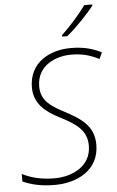

<svg xmlns="http://www.w3.org/2000/svg" viewBox="-63 -992 636 1044"><g transform="rotate(-5 255.5 -470.0)"><path d="M303 -798V-790H331C384 -833 447 -900 481 -943V-950H437C408 -907 346 -837 303 -798ZM195 10C310 10 437 -46 437 -189C437 -293 366 -336 276 -384C212 -418 155 -451 155 -530C155 -649 264 -688 342 -688C403 -688 445 -676 495 -651L511 -686C462 -710 416 -724 343 -724C232 -724 115 -667 115 -528C115 -438 180 -390 249 -355C339 -309 396 -271 396 -187C396 -70 285 -26 196 -26C121 -26 65 -42 19 -65V-24C63 -5 113 10 195 10Z"/></g></svg>

Font: Noto Sans ExtraLight
Style: Italic
Weight: 200
Italic angle: -12°
Designer: Monotype Design Team
Foundry: Monotype Imaging Inc.
Version: Version 2.013